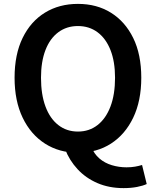

<svg xmlns="http://www.w3.org/2000/svg" viewBox="-20 -772 802 988"><path d="M381 14Q285 14 211.5 -33Q138 -80 96.5 -166.5Q55 -253 55 -372Q55 -492 96.5 -577Q138 -662 211.5 -707Q285 -752 381 -752Q478 -752 551 -706.5Q624 -661 665.5 -576.5Q707 -492 707 -372Q707 -253 665.5 -166.5Q624 -80 551 -33Q478 14 381 14ZM381 -95Q439 -95 482 -128.5Q525 -162 548.5 -224Q572 -286 572 -372Q572 -455 548.5 -514.5Q525 -574 482 -606Q439 -638 381 -638Q323 -638 280 -606Q237 -574 214 -514.5Q191 -455 191 -372Q191 -286 214 -224Q237 -162 280 -128.5Q323 -95 381 -95ZM616 196Q541 196 481 170Q421 144 379 98.5Q337 53 315 -4L450 -17Q464 20 491.5 43.5Q519 67 555.5 78Q592 89 631 89Q655 89 675 85.5Q695 82 711 77L735 175Q716 184 685 190Q654 196 616 196Z"/></svg>

Font: Noto Sans SC Thin SemiBold
Style: Regular
Weight: 600
Version: Version 2.004-H2;hotconv 1.0.118;makeotfexe 2.5.65603